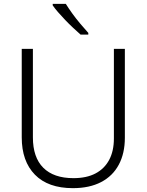

<svg xmlns="http://www.w3.org/2000/svg" viewBox="-20 -968 762 998"><path d="M629 -252Q629 -171 597.5 -112Q566 -53 505.5 -21.5Q445 10 359 10Q230 10 161.5 -60Q93 -130 93 -254V-714H151V-254Q151 -150 205 -96Q259 -42 362 -42Q430 -42 476.5 -66.5Q523 -91 547.5 -137Q572 -183 572 -248V-714H629ZM322 -948Q335 -927 355 -899Q375 -871 398 -844Q421 -817 439 -797V-788H399Q381 -804 360 -823.5Q339 -843 319 -864Q299 -885 282 -904.5Q265 -924 254 -940V-948Z"/></svg>

Font: Noto Sans Georgian Light
Style: Regular
Weight: 300
Version: Version 2.002